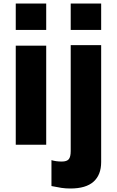

<svg xmlns="http://www.w3.org/2000/svg" viewBox="-20 -827 668 1097"><path d="M70 0ZM70 -807H244V-656H70ZM70 -566H244V0H70ZM384 -807H558V-656H384ZM274 236V88Q300 96 333 96Q362 96 373 82.5Q384 69 384 36V-569H558V99Q558 172 514.5 211Q471 250 382 250Q355 250 331.5 246.5Q308 243 274 236Z"/></svg>

Font: Biryani Black
Style: Regular
Weight: 900
Designer: Dan Reynolds and Mathieu Reguer
Foundry: Dan Reynolds and Mathieu Reguer
Version: Version 1.004; ttfautohint (v1.1) -l 5 -r 5 -G 72 -x 0 -D la